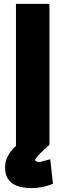

<svg xmlns="http://www.w3.org/2000/svg" viewBox="-20 -734 336 986"><path d="M234 -714V10Q163 71 160 88Q165 100 188 97Q231 86 238 84L252 210Q197 232 144 232Q6 232 6 126Q6 66 62 15V-714Z"/></svg>

Font: Repo
Style: ExtraBold
Weight: 800
Designer: Stefan Peev
Foundry: Context Ltd
Version: Version 001.000